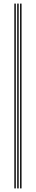

<svg xmlns="http://www.w3.org/2000/svg" viewBox="-20 -930 200 1070"><path d="M92 120V-910H100V120ZM60 120V-910H68V120ZM76 120V-910H84V120Z"/></svg>

Font: Big Shoulders Inline Text SC Thin
Style: Regular
Weight: 100
Designer: Patric King
Foundry: XO Type Co
Version: Version 2.002